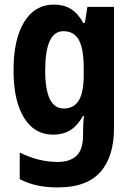

<svg xmlns="http://www.w3.org/2000/svg" viewBox="-20 -577 580 837"><path d="M215 -557Q257 -557 288 -538.5Q319 -520 343 -477H350L361 -547H477V-19Q477 106 417.5 173Q358 240 232 240Q183 240 143 231.5Q103 223 66 204V88Q109 109 149.5 119Q190 129 232 129Q285 129 313.5 102Q342 75 342 14V4Q342 -13 343 -34Q344 -55 346 -72H342Q318 -29 286.5 -9.5Q255 10 211 10Q130 10 84.5 -64Q39 -138 39 -271Q39 -406 85.5 -481.5Q132 -557 215 -557ZM256 -441Q177 -441 177 -269Q177 -104 258 -104Q302 -104 323.5 -139Q345 -174 345 -252V-277Q345 -364 324 -402.5Q303 -441 256 -441Z"/></svg>

Font: Noto Sans Arabic Cond
Style: Bold
Weight: 700
Width: 3
Designer: Monotype Design Team, Nadine Chahine, Nizar Qandah and Khaled Hosny
Foundry: Monotype Imaging Inc.
Version: Version 2.012; ttfautohint (v1.8.4.7-5d5b)